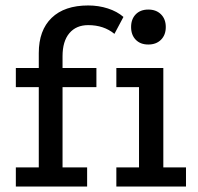

<svg xmlns="http://www.w3.org/2000/svg" viewBox="-20 -683 724 703"><path d="M122 -489Q122 -572 169 -617.5Q216 -663 303 -663Q341 -663 375 -652Q409 -641 432 -621L399 -559Q360 -591 303 -591Q259 -591 234 -561.5Q209 -532 209 -477V-434H333V-364H209V-70H299V0H38V-70H122V-364H38V-434H122ZM406 -434H578V-70H661V0H406V-70H489V-364H406ZM523 -648Q552 -648 569.5 -630.5Q587 -613 587 -584Q587 -555 569.5 -537.5Q552 -520 523 -520Q494 -520 477 -537.5Q460 -555 460 -584Q460 -613 477 -630.5Q494 -648 523 -648Z"/></svg>

Font: Podkova Medium
Style: Regular
Weight: 500
Designer: Ilya Yudin
Foundry: Cyreal (www.cyreal.org)
Version: Version 2.103